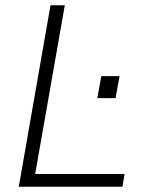

<svg xmlns="http://www.w3.org/2000/svg" viewBox="-20 -706 541 726"><path d="M51 0H443L451 -48H113L225 -686H171ZM348 -335H417L432 -418H363Z"/></svg>

Font: Archivo Thin
Style: Italic
Weight: 100
Italic angle: -10°
Designer: Hector Gatti
Foundry: Omnibus-Type
Version: Version 2.001